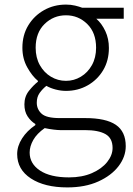

<svg xmlns="http://www.w3.org/2000/svg" viewBox="-20 -567 583 841"><path d="M274.9 253.9Q175.3 253.9 115.2 214.6Q55.2 175.3 55.2 107.9Q55.2 72.8 76.7 39.3Q98.1 5.9 134.8 -19V-23.9Q114.7 -36.1 100.8 -57.4Q86.9 -78.6 86.9 -109.9Q86.9 -144.5 107.4 -169.9Q127.9 -195.3 146 -209V-212.9Q120.6 -233.9 99.4 -272Q78.1 -310.1 78.1 -357.9Q78.1 -413.6 104 -456.1Q129.9 -498.5 173.1 -522.7Q216.3 -546.9 269 -546.9Q290.5 -546.9 308.8 -542.5Q327.1 -538.1 339.8 -533.2H522V-484.9H401.9Q425.8 -463.9 441.4 -430.7Q457 -397.5 457 -356.9Q457 -301.8 431.9 -259.5Q406.7 -217.3 364 -193.1Q321.3 -168.9 269 -168.9Q247.1 -168.9 224.1 -174.8Q201.2 -180.7 183.1 -190.9Q166.5 -177.7 153.8 -160.2Q141.1 -142.6 141.1 -117.2Q141.1 -88.4 162.1 -69.1Q183.1 -49.8 241.2 -49.8H353Q443.8 -49.8 487.3 -20.3Q530.8 9.3 530.8 73.2Q530.8 119.6 499.3 160.9Q467.8 202.1 410.4 228Q353 253.9 274.9 253.9ZM269 -212.9Q304.2 -212.9 334.2 -231Q364.3 -249 382.6 -281.7Q400.9 -314.5 400.9 -357.9Q400.9 -423.8 362.1 -461.9Q323.2 -500 269 -500Q214.4 -500 175.3 -461.9Q136.2 -423.8 136.2 -357.9Q136.2 -314.5 154.5 -281.7Q172.9 -249 203.1 -231Q233.4 -212.9 269 -212.9ZM282.2 210Q339.8 210 382.8 191.2Q425.8 172.4 449.5 142.6Q473.1 112.8 473.1 81.1Q473.1 38.1 442.1 20.5Q411.1 2.9 352.1 2.9H243.2Q233.9 2.9 215.1 0.7Q196.3 -1.5 175.8 -5.9Q141.6 18.1 125.7 46.1Q109.9 74.2 109.9 101.1Q109.9 149.9 155 179.9Q200.2 210 282.2 210Z"/></svg>

Font: Source Han Sans CN Light
Style: Regular
Weight: 300
Designer: Ryoko NISHIZUKA  (kana, bopomofo & ideographs); Paul D. Hunt (Latin, Greek & Cyrillic); Sandoll Communications , Soo-you
Foundry: Adobe
Version: Version 2.000;hotconv 1.0.107;makeotfexe 2.5.65593